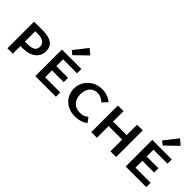

<svg xmlns="http://www.w3.org/2000/svg" viewBox="88 -1559 2396 2396"><g transform="rotate(45 1286.5 -361.0)"><path d="M452 -317Q452 -234 390 -184.5Q328 -135 220 -135H179V0H84V-470H248Q346 -470 399 -431Q452 -392 452 -317ZM358 -302Q358 -345 324 -370.5Q290 -396 232 -396H179V-214H237Q295 -214 326.5 -236.5Q358 -259 358 -302Z M717 -512 667 -552 806 -729 878 -668ZM939 -77V0H575V-470H919V-394H672V-274H879V-198H672V-77Z M1025 -230Q1025 -298 1058.5 -354.5Q1092 -411 1150.5 -444Q1209 -477 1282 -477Q1330 -477 1374 -461.5Q1418 -446 1453 -418L1389 -350Q1367 -375 1336.5 -389Q1306 -403 1272 -403Q1210 -403 1171 -358.5Q1132 -314 1132 -239Q1132 -162 1175 -116Q1218 -70 1293 -70Q1362 -70 1403 -111L1451 -46Q1417 -21 1373.5 -7Q1330 7 1281 7Q1205 7 1147 -24.5Q1089 -56 1057 -110Q1025 -164 1025 -230Z M2002 -470V0H1902V-207H1663V0H1563V-470H1663V-286H1902V-470Z M2312 -512 2262 -552 2401 -729 2473 -668ZM2534 -77V0H2170V-470H2514V-394H2267V-274H2474V-198H2267V-77Z"/></g></svg>

Font: Ysabeau SC Semibold
Style: Regular
Weight: 600
Designer: Christian Thalmann (Catharsis Fonts)
Version: Version 0.003